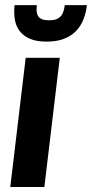

<svg xmlns="http://www.w3.org/2000/svg" viewBox="-20 -746 366 766"><path d="M21 0ZM218.5 -515.5 157 0H21L82.5 -515.5ZM166 -580Q125 -580 98.8 -591.5Q72.5 -603 57.8 -623Q43 -643 39 -669.5Q35 -696 38 -725.5H127Q125 -711 126.2 -699.8Q127.5 -688.5 132.8 -680.8Q138 -673 148.5 -669Q159 -665 176 -665Q192.5 -665 203.8 -669Q215 -673 222 -680.8Q229 -688.5 232.8 -699.8Q236.5 -711 238.5 -725.5H326.5Q323.5 -696 313.2 -669.5Q303 -643 284 -623Q265 -603 236 -591.5Q207 -580 166 -580Z"/></svg>

Font: Lato Heavy
Style: Italic
Weight: 800
Italic angle: -7°
Designer: Lukasz Dziedzic
Foundry: tyPoland Lukasz Dziedzic
Version: Version 2.007; 2014-02-27